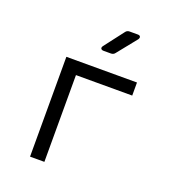

<svg xmlns="http://www.w3.org/2000/svg" viewBox="-142 -890 884 994"><g transform="rotate(20 300.0 -392.5)"><path d="M138 0V-550H527V-478H217V0ZM308 -645Q298 -645 294 -651Q290 -657 297 -667L379 -774Q387 -785 400 -785H446Q457 -785 460 -778.5Q463 -772 457 -763L371 -656Q363 -645 349 -645Z"/></g></svg>

Font: Pitagon Sans Mono Light
Style: Regular
Weight: 300
Monospace: yes
Designer: Travis Tran
Foundry: Pitagon
Version: Version 1.001; ttfautohint (v1.8.4.7-5d5b);gftools[0.9.26]